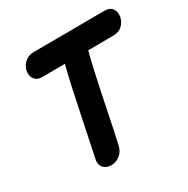

<svg xmlns="http://www.w3.org/2000/svg" viewBox="-162 -858 977 999"><g transform="rotate(-30 326.5 -358.0)"><path d="M309 -69Q317 -100 369 -355Q396 -487 420 -579Q507 -580 570 -580Q606 -580 626.5 -600.5Q647 -621 651.5 -647.5Q656 -674 642.5 -694.5Q629 -715 596 -715Q532 -715 384 -714Q236 -713 172 -713Q143 -713 124 -699.5Q105 -686 95.5 -666Q86 -646 88 -625.5Q90 -605 104 -591.5Q118 -578 145 -578Q200 -578 280 -579Q255 -483 229 -354Q177 -102 170 -71Q164 -44 174 -27.5Q184 -11 203 -4.5Q222 2 244 -3Q266 -8 284 -24.5Q302 -41 309 -69Z"/></g></svg>

Font: Balsamiq Sans
Style: Bold Italic
Weight: 700
Italic angle: -12°
Designer: Michael Angeles
Foundry: Balsamiq SRL
Version: Version 1.020; ttfautohint (v1.8.4.7-5d5b);gftools[0.9.26]